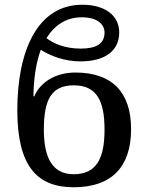

<svg xmlns="http://www.w3.org/2000/svg" viewBox="-20 -780 626 810"><path d="M291 10C454 10 533 -79 533 -235C533 -393 451 -474 298 -474C211 -474 148 -430 125 -374H121C122 -451 133 -518 152 -570C193 -544 252 -521 319 -521C421 -521 483 -564 483 -643C483 -713 425 -760 327 -760C137 -760 53 -564 53 -315C53 -78 137 10 291 10ZM321 -575C253 -575 207 -596 176 -619C211 -675 260 -707 325 -707C391 -707 421 -677 421 -643C421 -595 385 -575 321 -575ZM291 -45C202 -45 165 -113 165 -233C165 -361 198 -420 291 -420C388 -420 421 -355 421 -233C421 -113 388 -45 291 -45Z"/></svg>

Font: Noto Serif Thai Medium
Style: Regular
Weight: 500
Designer: Monotype Design Team
Foundry: Monotype Imaging Inc.
Version: Version 1.901;PS 001.901;hotconv 1.0.88;makeotf.lib2.5.64775